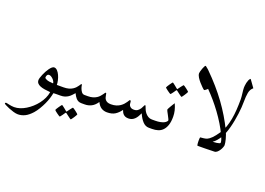

<svg xmlns="http://www.w3.org/2000/svg" viewBox="-206 -1100 2421 1757"><g transform="rotate(20 1005.0 -222.0)"><path d="M378.4 0H353Q345.7 0 339.6 0.2Q333.5 0.5 328.6 0.5Q322.8 1 317.4 1.5Q313.5 23.4 304.7 52Q295.9 80.6 282 110.8Q268.1 141.1 250.2 170.9Q232.4 200.7 211.9 224.1Q177.7 262.2 144.8 278.3Q111.8 294.4 77.1 294.4Q58.6 294.4 33.4 287.1Q8.3 279.8 -14.4 270.5Q-37.1 261.2 -52.5 252.7Q-67.9 244.1 -67.9 241.7Q-67.9 237.8 -65.2 234.9Q-62.5 231.9 -57.6 231.9Q-53.2 231.9 -45.2 233.9Q-37.1 235.8 -26.4 238Q-15.6 240.2 -3.4 242.2Q8.8 244.1 22 244.1Q49.8 244.1 78.4 234.9Q106.9 225.6 134.5 208.7Q162.1 191.9 187.3 169.4Q212.4 147 233.2 119.9Q253.9 92.8 267.8 63.2Q281.7 33.7 286.6 2.4Q255.9 0 230.2 -4.2Q204.6 -8.3 186.3 -15.9Q168 -23.4 158 -35.2Q147.9 -46.9 147.9 -65.9Q147.9 -74.2 152.6 -89.4Q157.2 -104.5 164.6 -121.8Q171.9 -139.2 181.6 -157.2Q191.4 -175.3 201.9 -189.7Q212.4 -204.1 223.4 -213.6Q234.4 -223.1 244.6 -223.1Q261.2 -223.1 275.6 -208Q290 -192.9 300 -170.9Q310.1 -148.9 315.7 -124Q321.3 -99.1 321.3 -80.6H378.4Q390.6 -80.6 397.7 -76.9Q404.8 -73.2 408.2 -67.9Q411.6 -62.5 412.6 -55.4Q413.6 -48.3 413.6 -40.5Q413.6 -32.7 412.6 -25.6Q411.6 -18.6 408.2 -12.9Q404.8 -7.3 397.7 -3.7Q390.6 0 378.4 0ZM284.2 -82Q284.2 -90.8 278.3 -101.6Q272.5 -112.3 263.4 -121.3Q254.4 -130.4 244.1 -136.5Q233.9 -142.6 224.6 -142.6Q211.9 -142.6 205.8 -132.6Q199.7 -122.6 199.7 -109.4Q199.7 -100.6 220.7 -92Q241.7 -83.5 284.2 -82Z M615.2 0H589.8Q571.8 0 559.6 -5.9Q547.4 -11.7 537.1 -22.5Q529.8 -30.3 521.5 -43.5Q513.2 -56.6 508.3 -68.4Q496.6 -55.7 485.1 -43.2Q473.6 -30.8 459.2 -21.2Q444.8 -11.7 427.2 -5.9Q409.7 0 385.7 0H361.8Q349.6 0 342.5 -3.7Q335.4 -7.3 332 -12.9Q328.6 -18.6 327.6 -25.6Q326.7 -32.7 326.7 -40.5Q326.7 -48.3 327.6 -55.4Q328.6 -62.5 332 -67.9Q335.4 -73.2 342.5 -76.9Q349.6 -80.6 361.8 -80.6H385.7Q414.6 -80.6 436 -86.7Q457.5 -92.8 472.7 -102.5Q487.8 -112.3 497.6 -122.8Q507.3 -133.3 513.9 -143.1Q520.5 -152.8 524.7 -158.9Q528.8 -165 532.2 -165Q536.1 -165 537.4 -154.1Q538.6 -143.1 543.5 -129.4Q545.9 -121.6 550.3 -113Q554.7 -104.5 560.1 -96.9Q565.4 -89.4 573 -85Q580.6 -80.6 589.8 -80.6H615.2Q627.4 -80.6 634.5 -76.9Q641.6 -73.2 645.3 -67.9Q648.9 -62.5 649.9 -55.4Q650.9 -48.3 650.9 -40.5Q650.9 -32.7 649.9 -25.6Q648.9 -18.6 645.3 -12.9Q641.6 -7.3 634.5 -3.7Q627.4 0 615.2 0ZM589.8 108.9Q589.8 111.3 584 121.6Q578.1 131.8 570.8 143.1Q563.5 154.3 556.6 163.3Q549.8 172.4 547.4 172.4Q545.9 172.4 537.4 166.3Q528.8 160.2 518.6 152.3Q506.8 144 492.2 132.3Q489.7 129.9 487.3 129.9Q485.4 129.9 482.9 132.3Q473.1 146.5 465.3 157.7Q458 167.5 452.1 175Q446.3 182.6 444.3 182.6Q442.4 182.6 433.1 176.5Q423.8 170.4 413.3 162.8Q402.8 155.3 394.5 148.2Q386.2 141.1 386.2 139.2Q386.2 136.7 392.3 126.5Q398.4 116.2 406.2 105Q414.1 93.8 420.9 84.7Q427.7 75.7 428.7 75.7Q432.1 75.7 440.4 82.3Q448.7 88.9 458 95.7Q468.8 104 481.4 115.2Q485.4 119.1 487.3 119.1Q489.3 119.1 492.2 113.8Q502 100.1 510.3 89.4Q517.6 80.6 523.7 72.5Q529.8 64.5 531.2 64.5Q533.2 64.5 543 70.8Q552.7 77.1 563 85.2Q573.2 93.3 581.5 100.3Q589.8 107.4 589.8 108.9Z M1270 0H1246.1Q1211.9 0 1185.5 -28.6Q1159.2 -57.1 1140.1 -102.1Q1131.3 -83.5 1122.1 -67.9Q1112.8 -52.2 1100.8 -40.5Q1088.9 -28.8 1074.2 -22.5Q1059.6 -16.1 1041.5 -16.1Q1023.9 -16.1 1012.2 -20.5Q1000.5 -24.9 992.2 -32.7Q983.9 -40.5 978.3 -50.8Q972.7 -61 968.8 -72.8Q944.3 -38.6 914.3 -20Q884.3 -1.5 836.9 -1.5Q806.2 -1.5 781.7 -16.6Q757.3 -31.7 740.7 -66.9Q716.3 -30.3 686 -15.1Q655.8 0 622.1 0H598.1Q585.9 0 578.9 -3.7Q571.8 -7.3 568.4 -12.9Q564.9 -18.6 564 -25.6Q563 -32.7 563 -40.5Q563 -48.3 564 -55.4Q564.9 -62.5 568.4 -67.9Q571.8 -73.2 578.9 -76.9Q585.9 -80.6 598.1 -80.6H622.1Q650.4 -80.6 671.1 -86.9Q691.9 -93.3 706.5 -102.8Q721.2 -112.3 731 -123.5Q740.7 -134.8 747.6 -144Q754.4 -153.3 758.8 -159.9Q763.2 -166.5 767.1 -166.5Q771.5 -166.5 772.9 -160.2Q774.4 -153.8 775.9 -144.5Q777.3 -135.3 780.3 -124.8Q783.2 -114.3 790.5 -104.7Q797.9 -95.2 811 -89.1Q824.2 -83 846.2 -83Q875 -83 897.2 -90.1Q919.4 -97.2 935.1 -108.2Q950.7 -119.1 961.7 -131.3Q972.7 -143.6 980 -154.5Q987.3 -165.5 991.7 -172.6Q996.1 -179.7 999 -179.7Q1001 -179.7 1004.9 -175.8Q1008.8 -171.9 1008.8 -162.6Q1008.8 -153.8 1010.7 -144Q1012.7 -134.3 1018.6 -126.5Q1024.4 -118.7 1034.4 -113.5Q1044.4 -108.4 1060.5 -108.4Q1084 -108.4 1098.4 -119.9Q1112.8 -131.3 1121.6 -145.3Q1130.4 -159.2 1135 -170.9Q1139.6 -182.6 1143.6 -182.6Q1147.5 -182.6 1149.4 -179Q1151.4 -175.3 1153.8 -167.5Q1157.2 -156.7 1164.3 -141.8Q1171.4 -127 1182.6 -113.5Q1193.8 -100.1 1209.7 -90.3Q1225.6 -80.6 1246.1 -80.6H1270Q1282.2 -80.6 1289.3 -76.9Q1296.4 -73.2 1299.8 -67.9Q1303.2 -62.5 1304.2 -55.4Q1305.2 -48.3 1305.2 -40.5Q1305.2 -32.7 1304.2 -25.6Q1303.2 -18.6 1299.8 -12.9Q1296.4 -7.3 1289.3 -3.7Q1282.2 0 1270 0Z M1421.4 -169.9Q1421.4 -121.1 1410.2 -88.4Q1398.9 -55.7 1379.6 -35.9Q1360.4 -16.1 1334.2 -8.1Q1308.1 0 1277.8 0H1253.9Q1241.7 0 1234.6 -3.7Q1227.5 -7.3 1224.1 -12.9Q1220.7 -18.6 1219.7 -25.6Q1218.8 -32.7 1218.8 -40.5Q1218.8 -48.3 1219.7 -55.4Q1220.7 -62.5 1224.1 -67.9Q1227.5 -73.2 1234.6 -76.9Q1241.7 -80.6 1253.9 -80.6H1277.8Q1305.7 -80.6 1327.1 -85Q1348.6 -89.4 1363.8 -96.7Q1377.4 -104 1384.3 -112.1Q1391.1 -120.1 1391.1 -124.5Q1391.1 -128.4 1384.5 -141.6Q1377.9 -154.8 1370.1 -169.7Q1362.3 -184.6 1355.5 -197Q1348.6 -209.5 1348.6 -212.9Q1348.6 -217.3 1354.7 -229.2Q1360.8 -241.2 1368.7 -253.9Q1376.5 -266.6 1383.5 -278.1Q1390.6 -289.6 1392.6 -292Q1407.2 -259.8 1414.3 -230.2Q1421.4 -200.7 1421.4 -169.9ZM1471.7 -431.2Q1471.7 -428.7 1465.8 -418.5Q1460 -408.2 1452.6 -397Q1445.3 -385.7 1438.5 -376.7Q1431.6 -367.7 1429.2 -367.7Q1427.7 -367.7 1419.2 -373.8Q1410.6 -379.9 1400.4 -387.7Q1388.7 -396 1374 -407.7Q1371.6 -410.2 1369.1 -410.2Q1367.2 -410.2 1364.7 -407.7Q1355 -393.6 1347.2 -382.3Q1339.8 -372.6 1334 -365Q1328.1 -357.4 1326.2 -357.4Q1324.2 -357.4 1314.9 -363.5Q1305.7 -369.6 1295.2 -377.2Q1284.7 -384.8 1276.4 -391.8Q1268.1 -398.9 1268.1 -400.9Q1268.1 -403.3 1274.2 -413.6Q1280.3 -423.8 1288.1 -435.1Q1295.9 -446.3 1302.7 -455.3Q1309.6 -464.4 1310.5 -464.4Q1314 -464.4 1322.3 -457.8Q1330.6 -451.2 1339.8 -444.3Q1350.6 -436 1363.3 -424.8Q1367.2 -420.9 1369.1 -420.9Q1371.1 -420.9 1374 -426.3Q1383.8 -439.9 1392.1 -450.7Q1399.4 -459.5 1405.5 -467.5Q1411.6 -475.6 1413.1 -475.6Q1415 -475.6 1424.8 -469.2Q1434.6 -462.9 1444.8 -454.8Q1455.1 -446.8 1463.4 -439.7Q1471.7 -432.6 1471.7 -431.2Z M1952.6 -86.9Q1952.6 -80.6 1947.5 -66.4Q1942.4 -52.2 1933.1 -37.4Q1923.8 -22.5 1911.1 -11.2Q1898.4 0 1883.8 0Q1869.1 0.5 1855.5 0.5Q1843.8 1 1831.5 1.2Q1819.3 1.5 1811.5 1.5Q1797.9 1.5 1791.3 -11.2Q1784.7 -23.9 1784.7 -39.6Q1784.7 -53.7 1790.3 -65.4Q1795.9 -77.1 1808.1 -78.6Q1825.7 -78.6 1844 -79.6Q1862.3 -80.6 1877.4 -82.5Q1892.6 -84.5 1902.1 -87.9Q1911.6 -91.3 1911.6 -96.7Q1911.6 -107.4 1907.5 -121.8Q1903.3 -136.2 1890.1 -164.6Q1868.7 -211.4 1839.4 -259.5Q1810.1 -307.6 1776.6 -353.3Q1743.2 -398.9 1706.8 -441.4Q1670.4 -483.9 1634.3 -520Q1632.8 -518.1 1628.7 -514.2Q1624.5 -510.3 1619.6 -506.8Q1614.7 -503.4 1610.6 -500.5Q1606.4 -497.6 1605.5 -497.6Q1602.1 -497.6 1595.2 -502.9Q1588.4 -508.3 1580.3 -516.8Q1572.3 -525.4 1563.7 -534.4Q1555.2 -543.5 1548.8 -550.3Q1534.2 -566.9 1521 -587.6Q1507.8 -608.4 1507.8 -627Q1507.8 -632.3 1511.5 -646.2Q1515.1 -660.2 1520.5 -674.3Q1525.9 -688.5 1531.7 -699.5Q1537.6 -710.4 1542 -710.4Q1542.5 -710.4 1547.4 -706.8Q1552.2 -703.1 1558.1 -698.2Q1564 -693.4 1569.6 -688.7Q1575.2 -684.1 1577.6 -681.2Q1691.9 -568.4 1774.7 -454.6Q1857.4 -340.8 1916 -219.2Q1924.3 -201.2 1931.4 -181.4Q1938.5 -161.6 1943.1 -143.6Q1947.8 -125.5 1950.2 -110.4Q1952.6 -95.2 1952.6 -86.9Z M2021.5 -666.5Q1995.6 -646 1988.8 -609.4Q1981.9 -572.8 1981.9 -517.6Q1981.9 -496.1 1980 -466.3Q1978 -436.5 1973.6 -402.3Q1969.2 -368.2 1962.4 -331.8Q1955.6 -295.4 1946.5 -261.2Q1937.5 -227.1 1925.5 -197Q1913.6 -167 1898.9 -145Q1888.2 -128.4 1873 -110.4Q1857.9 -92.3 1838.4 -79.1Q1848.6 -77.1 1854.2 -65.4Q1859.9 -53.7 1859.9 -38.6Q1859.9 -24.4 1854.5 -12.9Q1849.1 -1.5 1838.4 0.5Q1836.4 1 1821 1.5Q1805.7 2 1786.1 2.2Q1766.6 2.4 1748 2.4H1721.7Q1719.7 2.4 1718.5 -2.4Q1717.3 -7.3 1716.3 -14.6Q1715.3 -22 1715.1 -31Q1714.8 -40 1714.8 -48.8Q1714.8 -60.5 1715.8 -68.8Q1716.8 -77.1 1717.8 -78.1Q1736.3 -79.6 1753.2 -81.8Q1770 -84 1782.7 -88.9Q1800.3 -96.2 1823.2 -118.4Q1846.2 -140.6 1877.9 -187.5Q1898.4 -218.3 1911.9 -256.1Q1925.3 -293.9 1933.3 -337.4Q1941.4 -380.9 1944.6 -429.9Q1947.8 -479 1947.8 -531.7Q1947.8 -544.4 1946.3 -559.3Q1944.8 -574.2 1943.1 -588.9Q1941.4 -603.5 1939.9 -617.2Q1938.5 -630.9 1938.5 -642.6Q1938.5 -648.4 1939.7 -662.4Q1940.9 -676.3 1944.3 -690.9Q1947.8 -705.6 1953.6 -719.5Q1959.5 -733.4 1968.8 -739.3Q1969.2 -739.3 1977.5 -727.8Q1985.8 -716.3 1995.6 -702.6Z"/></g></svg>

Font: Accordance
Style: Regular
Weight: 400
Version: Version 1.1 (build May 11, 2018) Miklal Software Solutions, 